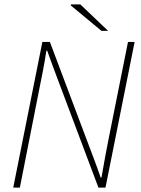

<svg xmlns="http://www.w3.org/2000/svg" viewBox="-20 -850 640 870"><path d="M40 0 172 -660H206L386 -182Q394 -161 402.5 -138.5Q411 -116 419.5 -92.5Q428 -69 436 -46H440Q448 -94 456.5 -139.5Q465 -185 474 -230L560 -660H590L458 0H426L244 -484Q232 -516 219 -551Q206 -586 194 -620H190Q183 -572 174 -526.5Q165 -481 156 -436L70 0ZM440 -710 300 -826 302 -830H344L470 -710Z"/></svg>

Font: Source Sans 3 ExtraLight
Style: Italic
Weight: 250
Italic angle: -11°
Designer: Paul D. Hunt
Foundry: Adobe
Version: Version 3.046;hotconv 1.0.118;makeotfexe 2.5.65603